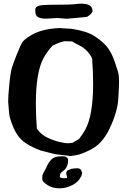

<svg xmlns="http://www.w3.org/2000/svg" viewBox="-20 -838 702 1056"><path d="M231.9 -735.4Q177.2 -735.4 174.8 -767.6Q173.8 -773.4 174.1 -785.4Q174.3 -797.4 188.2 -804.7Q202.1 -812 285.6 -812Q369.1 -812 391.4 -814.9Q413.6 -817.9 427.2 -817.9Q488.3 -817.9 488.8 -778.8Q488.8 -769 474.9 -756.8Q460.9 -744.6 454.1 -744.6L348.6 -734.9L295.9 -738.8L232.4 -735.4ZM328.1 21.5Q354.5 23.4 354.5 43.5Q354.5 43.5 354.5 43.9V44.4Q354.5 83.5 325.2 104Q314.9 111.3 313.5 114.7Q312 118.2 311 121.1L308.6 135.3Q314 142.1 331.5 142.1Q333 142.1 334 142.1L348.6 141.1Q348.6 140.1 348.6 139.2Q348.6 138.7 349.1 138.7Q349.1 137.7 348.6 136.7L343.8 112.8L349.6 100.1L373.5 90.3Q397 87.4 406.5 87.4Q416 87.4 424.8 95.2L432.1 112.8L426.8 132.8L425.3 133.3Q412.6 162.1 378.2 179.9Q343.8 197.8 306.2 197.8Q268.6 197.8 240.5 179.4Q212.4 161.1 212.4 148.4Q212.4 135.7 213.1 127.7Q213.9 119.6 235.8 82Q242.7 61.5 260.5 41.5Q278.3 21.5 318.4 21.5ZM492.2 -377.9Q492.2 -440.4 486.8 -515.6Q480.5 -532.2 461.9 -553.7Q443.4 -575.2 413.1 -590.1Q382.8 -605 380.4 -608.2Q377.9 -611.3 337.9 -611.3Q321.3 -611.3 270 -587.9Q240.2 -556.6 219.7 -519Q177.2 -440.9 177.2 -267.6Q177.2 -205.6 182.6 -130.9Q205.1 -97.7 240 -81.3Q274.9 -64.9 306.6 -57.4Q338.4 -49.8 355 -49.8L379.9 -53.2Q397.5 -64 415 -74.2Q432.6 -95.2 449.7 -126.5Q492.2 -204.6 492.2 -377.9ZM206.5 -9.3Q180.7 -17.6 144 -37.1Q107.4 -56.6 85.7 -83Q64 -109.4 48.6 -149.2Q33.2 -189 30.3 -212.9L24.9 -278.8Q24.9 -308.6 31.2 -374Q37.6 -439.5 46.1 -467.3Q54.7 -495.1 74.5 -543.9Q94.2 -592.8 104 -606.9Q113.8 -621.1 146.5 -641.6Q207.5 -679.7 307.1 -683.6L372.1 -679.7H372.6Q457.5 -667 500 -639.2Q542.5 -611.3 567.4 -582Q592.3 -552.7 611.3 -497.6Q630.4 -442.4 632.6 -426.3Q634.8 -410.2 634.8 -387.2Q634.8 -364.3 630.6 -293.9Q626.5 -223.6 583 -131.3Q539.6 -39.1 463.9 -7.8L450.2 -1.5Q435.1 5.4 410.6 13.2L367.7 20.5L282.7 9.8Z"/></svg>

Font: Drukaatie burti
Style: Bold
Weight: 700
Version: Version 0.14